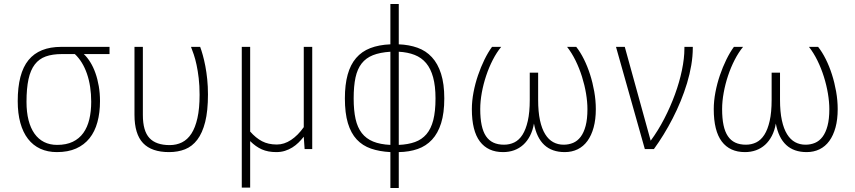

<svg xmlns="http://www.w3.org/2000/svg" viewBox="-20 -747 4286 962"><path d="M528.8 -512.2V-476.1H399.9Q417.5 -459.5 432.4 -435.5Q447.3 -411.6 458 -381.3Q468.8 -351.1 474.9 -315.4Q481 -279.8 481 -240.2Q481 -182.1 468 -134.8Q455.1 -87.4 428.5 -54.2Q401.9 -21 361.3 -2.9Q320.8 15.1 265.1 15.1Q218.8 15.1 182.1 -1.7Q145.5 -18.6 120.4 -51Q95.2 -83.5 82 -131.1Q68.8 -178.7 68.8 -240.2Q68.8 -379.9 122.8 -446Q176.8 -512.2 287.1 -512.2ZM290 -476.1Q242.7 -476.1 209.2 -464.1Q175.8 -452.1 154.3 -424.1Q132.8 -396 122.8 -350.1Q112.8 -304.2 112.8 -236.8Q112.8 -185.1 123 -145Q133.3 -105 152.8 -77.4Q172.4 -49.8 200.9 -35.4Q229.5 -21 266.1 -21Q312 -21 344.5 -36.6Q377 -52.2 397.5 -80.8Q418 -109.4 427.5 -149.2Q437 -189 437 -236.8Q437 -315.4 415.8 -377.2Q394.5 -439 355 -476.1Z M653.8 -512.2H695.8V-170.9Q695.8 -90.8 728.8 -55.4Q761.7 -20 830.1 -20Q864.3 -20 891.8 -33.7Q919.4 -47.4 939 -77.4Q958.5 -107.4 969.2 -155.3Q980 -203.1 980 -272Q980 -317.9 975.6 -355.2Q971.2 -392.6 964.8 -422.1Q958.5 -451.7 950.9 -473.9Q943.4 -496.1 937 -512.2H982.9Q989.3 -495.1 996.1 -470.7Q1002.9 -446.3 1008.8 -416Q1014.6 -385.7 1018.3 -349.9Q1022 -314 1022 -273.9Q1022 -191.4 1008.1 -136Q994.1 -80.6 968.5 -46.9Q942.9 -13.2 907 1Q871.1 15.1 827.1 15.1Q739.7 15.1 696.8 -30Q653.8 -75.2 653.8 -171.9Z M1544.4 0H1506.3L1502 -62Q1489.7 -46.4 1475.6 -32.5Q1461.4 -18.6 1444.6 -8.1Q1427.7 2.4 1407.7 8.8Q1387.7 15.1 1364.3 15.1Q1322.8 15.1 1292 1.5Q1261.2 -12.2 1233.4 -40V192.9H1191.4V-512.2H1233.4V-87.9Q1261.7 -55.7 1293 -39.3Q1324.2 -22.9 1367.2 -22.9Q1403.8 -22.9 1438.2 -45.7Q1472.7 -68.4 1502 -109.9V-512.2H1544.4Z M1936 194.8V15.1Q1881.3 12.2 1838.9 -2.4Q1796.4 -17.1 1767.3 -48.3Q1738.3 -79.6 1723.1 -129.9Q1708 -180.2 1708 -253.9Q1708 -322.8 1721.9 -373Q1735.8 -423.3 1764.2 -456.3Q1792.5 -489.3 1835.4 -505.9Q1878.4 -522.5 1936 -524.9V-727.1H1978V-524.9Q2029.8 -522.9 2072 -507.8Q2114.3 -492.7 2144 -460.4Q2173.8 -428.2 2189.9 -377.4Q2206.1 -326.7 2206.1 -253.9Q2206.1 -180.7 2190.2 -129.9Q2174.3 -79.1 2144.5 -47.1Q2114.7 -15.1 2072.8 -0.5Q2030.8 14.2 1978 15.1V194.8ZM1752 -253.9Q1752 -193.8 1761.5 -151.1Q1771 -108.4 1792.7 -80.3Q1814.5 -52.2 1849.6 -37.8Q1884.8 -23.4 1936 -21V-487.8Q1883.8 -484.4 1848.6 -470.5Q1813.5 -456.5 1792 -429Q1770.5 -401.4 1761.2 -358.4Q1752 -315.4 1752 -253.9ZM2162.1 -253.9Q2162.1 -315.9 2150.1 -359.6Q2138.2 -403.3 2115 -430.9Q2091.8 -458.5 2057.4 -471.9Q2022.9 -485.4 1978 -487.8V-21Q2024.4 -22.9 2059.1 -35.4Q2093.8 -47.9 2116.7 -74.7Q2139.6 -101.6 2150.9 -145.3Q2162.1 -189 2162.1 -253.9Z M2867.2 -512.2Q2887.7 -486.3 2905.5 -450.7Q2923.3 -415 2936.5 -373.8Q2949.7 -332.5 2957.5 -288.1Q2965.3 -243.7 2965.3 -200.2Q2965.3 -148.4 2954.3 -108.4Q2943.4 -68.4 2923.3 -40.8Q2903.3 -13.2 2874.3 1Q2845.2 15.1 2809.6 15.1Q2682.1 15.1 2655.3 -127.9Q2649.4 -93.3 2635.5 -66.4Q2621.6 -39.6 2601.6 -21.5Q2581.5 -3.4 2555.9 5.9Q2530.3 15.1 2500.5 15.1Q2424.8 15.1 2384.5 -38.1Q2344.2 -91.3 2344.2 -200.2Q2344.2 -240.7 2352.5 -284.4Q2360.8 -328.1 2375 -369.6Q2389.2 -411.1 2407.2 -448Q2425.3 -484.9 2445.3 -512.2H2491.2Q2468.3 -484.4 2449 -446.8Q2429.7 -409.2 2415.8 -367.4Q2401.9 -325.7 2394 -282.5Q2386.2 -239.3 2386.2 -200.2Q2386.2 -153.8 2393.3 -120.1Q2400.4 -86.4 2415 -64.7Q2429.7 -43 2452.1 -32.5Q2474.6 -22 2505.4 -22Q2533.2 -22 2556.9 -33.4Q2580.6 -44.9 2597.7 -71.5Q2614.7 -98.1 2624.5 -141.1Q2634.3 -184.1 2634.3 -247.1V-382.8H2676.3V-247.1Q2676.3 -187 2685.5 -144.3Q2694.8 -101.6 2711.7 -74.5Q2728.5 -47.4 2752 -34.7Q2775.4 -22 2804.2 -22Q2829.6 -22 2851.6 -31.2Q2873.5 -40.5 2889.4 -61.5Q2905.3 -82.5 2914.3 -116.5Q2923.3 -150.4 2923.3 -200.2Q2923.3 -236.3 2916.3 -278.6Q2909.2 -320.8 2896 -362.8Q2882.8 -404.8 2863.8 -443.6Q2844.7 -482.4 2821.3 -512.2Z M3110.4 -512.2 3240.2 -42Q3277.3 -92.3 3308.3 -152.3Q3339.4 -212.4 3361.8 -273.9Q3384.3 -335.4 3396.7 -395Q3409.2 -454.6 3409.2 -504.9V-512.2H3451.2V-507.8Q3451.2 -465.3 3443.6 -420.4Q3436 -375.5 3422.4 -330.3Q3408.7 -285.2 3390.4 -240.5Q3372.1 -195.8 3350.3 -153.6Q3328.6 -111.3 3304.7 -72.5Q3280.8 -33.7 3256.3 0H3210.9L3066.4 -512.2Z M4079.1 -512.2Q4099.6 -486.3 4117.4 -450.7Q4135.3 -415 4148.4 -373.8Q4161.6 -332.5 4169.4 -288.1Q4177.2 -243.7 4177.2 -200.2Q4177.2 -148.4 4166.3 -108.4Q4155.3 -68.4 4135.3 -40.8Q4115.2 -13.2 4086.2 1Q4057.1 15.1 4021.5 15.1Q3894 15.1 3867.2 -127.9Q3861.3 -93.3 3847.4 -66.4Q3833.5 -39.6 3813.5 -21.5Q3793.5 -3.4 3767.8 5.9Q3742.2 15.1 3712.4 15.1Q3636.7 15.1 3596.4 -38.1Q3556.2 -91.3 3556.2 -200.2Q3556.2 -240.7 3564.5 -284.4Q3572.8 -328.1 3586.9 -369.6Q3601.1 -411.1 3619.1 -448Q3637.2 -484.9 3657.2 -512.2H3703.1Q3680.2 -484.4 3660.9 -446.8Q3641.6 -409.2 3627.7 -367.4Q3613.8 -325.7 3606 -282.5Q3598.1 -239.3 3598.1 -200.2Q3598.1 -153.8 3605.2 -120.1Q3612.3 -86.4 3627 -64.7Q3641.6 -43 3664.1 -32.5Q3686.5 -22 3717.3 -22Q3745.1 -22 3768.8 -33.4Q3792.5 -44.9 3809.6 -71.5Q3826.7 -98.1 3836.4 -141.1Q3846.2 -184.1 3846.2 -247.1V-382.8H3888.2V-247.1Q3888.2 -187 3897.5 -144.3Q3906.7 -101.6 3923.6 -74.5Q3940.4 -47.4 3963.9 -34.7Q3987.3 -22 4016.1 -22Q4041.5 -22 4063.5 -31.2Q4085.4 -40.5 4101.3 -61.5Q4117.2 -82.5 4126.2 -116.5Q4135.3 -150.4 4135.3 -200.2Q4135.3 -236.3 4128.2 -278.6Q4121.1 -320.8 4107.9 -362.8Q4094.7 -404.8 4075.7 -443.6Q4056.6 -482.4 4033.2 -512.2Z"/></svg>

Font: Clear Sans Thin
Style: Regular
Weight: 250
Foundry: Intel Corporation
Version: Version 1.00